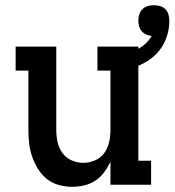

<svg xmlns="http://www.w3.org/2000/svg" viewBox="-20 -709 670 737"><path d="M257 8Q231 8 205.5 1Q180 -6 160 -22Q140 -38 126 -60.5Q112 -83 103.5 -107.5Q95 -132 92 -158Q89 -184 89 -210V-438H40V-530H196V-210Q196 -187 201 -164Q206 -141 219.5 -122Q233 -103 255 -93.5Q277 -84 300 -84Q323 -84 345 -93.5Q367 -103 380.5 -122Q394 -141 399 -164Q404 -187 404 -210V-438H354V-530H511V-92H560V0H404V-88Q394 -67 380 -48Q366 -29 346.5 -16Q327 -3 304 2.5Q281 8 257 8ZM458 -438 440 -495Q458 -500 475.5 -506Q493 -512 509 -520.5Q525 -529 539 -542Q553 -555 562 -571Q551 -572 541 -576.5Q531 -581 524 -589Q517 -597 514 -608Q511 -619 511 -630Q511 -642 514.5 -653.5Q518 -665 526.5 -673.5Q535 -682 547 -685.5Q559 -689 570 -689Q583 -689 595 -685.5Q607 -682 615.5 -673Q624 -664 627 -652Q630 -640 630 -628Q630 -593 617 -559.5Q604 -526 579.5 -501.5Q555 -477 523 -462Q491 -447 458 -438Z"/></svg>

Font: Iosevka Slab Semibold Extended
Style: Regular
Weight: 600
Width: 7
Monospace: yes
Designer: Belleve Invis
Foundry: Belleve Invis
Version: Version 11.1.0; ttfautohint (v1.8.3)